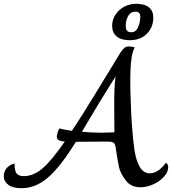

<svg xmlns="http://www.w3.org/2000/svg" viewBox="-71 -986 911 1017"><path d="M820 -101Q820 -75 797.5 -50Q775 -25 740.5 -9.5Q706 6 673 6Q621 6 593.5 -32.5Q566 -71 559.5 -99.5Q553 -128 542 -202Q539 -223 531 -229.5Q523 -236 500 -236L331 -235Q249 -102 183 -45.5Q117 11 43 11Q-3 11 -27 -7Q-51 -25 -51 -54Q-51 -77 -36 -95Q-21 -113 6 -120Q6 -80 17.5 -66.5Q29 -53 55 -53Q105 -53 152.5 -92.5Q200 -132 272 -236Q249 -238 239.5 -244Q230 -250 230 -262Q230 -271 235 -286.5Q240 -302 245 -306Q261 -300 310 -293Q366 -378 432 -486Q498 -594 512 -617Q531 -648 566 -706Q578 -724 587.5 -732Q597 -740 612 -740Q625 -740 643 -735Q632 -717 626.5 -683Q621 -649 620 -610L619 -569Q619 -517 621.5 -447.5Q624 -378 627 -334Q633 -246 641 -192.5Q649 -139 668.5 -103.5Q688 -68 723 -68Q746 -68 768 -83.5Q790 -99 808 -124Q820 -116 820 -101ZM535 -285 534 -442Q534 -526 541 -581Q449 -434 430 -401L363 -288Q420 -283 465 -283Q493 -283 535 -285ZM523 -849Q523 -881 540 -907.5Q557 -934 586 -950Q615 -966 650 -966Q695 -966 718 -947Q741 -928 741 -892Q741 -842 707 -807.5Q673 -773 616 -773Q571 -773 547 -793Q523 -813 523 -849ZM672 -897Q672 -911 666 -917.5Q660 -924 645 -924Q621 -924 608 -901.5Q595 -879 595 -848Q595 -815 624 -815Q648 -815 660 -841Q672 -867 672 -897Z"/></svg>

Font: Charmonman
Style: Bold
Weight: 700
Designer: Ekaluck Peanpanawate
Foundry: Cadson Demak Co.,Ltd.
Version: Version 1.000; ttfautohint (v1.6)